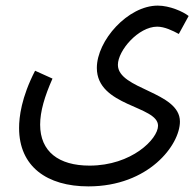

<svg xmlns="http://www.w3.org/2000/svg" viewBox="-20 -434 692 684"><path d="M48 22C48 159 147 230 295 230C510 230 621 82 621 -1C621 -108 400 -115 400 -203C400 -254 473 -339 540 -339C566 -339 595 -325 617 -313L652 -377C632 -393 584 -414 542 -414C436 -414 325 -290 325 -192C325 -54 543 -58 543 14C543 61 449 156 299 156C189 156 123 106 123 10C123 -37 139 -91 167 -154L105 -182C56 -87 48 -17 48 22Z"/></svg>

Font: Noto Sans Arabic UI XCn
Style: Regular
Weight: 400
Width: 2
Designer: Monotype Design Team, Nadine Chahine and Nizar Qandah
Foundry: Monotype Imaging Inc.
Version: Version 2.010